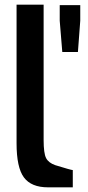

<svg xmlns="http://www.w3.org/2000/svg" viewBox="-20 -803 377 823"><path d="M51 -189V-783H167V-203Q167 -146 177.5 -125.5Q188 -105 217 -95Q285 -74 292 -74V0H186Q114 0 82.5 -42.5Q51 -85 51 -189ZM236 -781H324V-714L314 -580H247L236 -714Z"/></svg>

Font: Exo
Style: DemiBold
Weight: 600
Designer: Natanael Gama
Version: Version 1.00